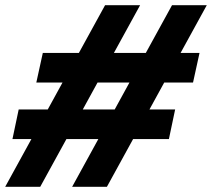

<svg xmlns="http://www.w3.org/2000/svg" viewBox="-23 -720 817 740"><path d="M-3 0 98 -184H25L49 -298H161L218 -402H117L142 -516H281L382 -700H517L416 -516H539L640 -700H774L673 -516H746L721 -402H610L553 -298H652L628 -184H490L389 0H255L356 -184H233L132 0ZM296 -298H419L476 -402H353Z"/></svg>

Font: Red Hat Text VF
Style: Italic
Weight: 400
Italic angle: -12°
Designer: Pentagram, MCKL
Foundry: Pentagram, MCKL
Version: Version 1.023